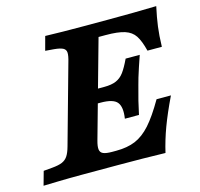

<svg xmlns="http://www.w3.org/2000/svg" viewBox="-107 -665 791 760"><g transform="rotate(-15 288.5 -285.5)"><path d="M40.7 -1.2Q10.3 -0.8 -19 0.4L-3.2 -56.5L32.4 -59.6Q59.2 -62 73.8 -68.2Q88.4 -74.4 97.2 -87.6Q106 -100.7 112.9 -125.8L202 -445.2Q209.7 -470.7 209.1 -483.6Q208.6 -496.5 197.7 -502.5Q186.7 -508.6 160.8 -511L125.4 -513.8L140.7 -570.6Q207.7 -568.5 297 -568.5H297.5H401.4Q505.4 -568.5 595.8 -571Q586.1 -526.6 581.5 -491.5Q576.8 -456.4 575.6 -409.7H516.7Q506.2 -451.6 492.1 -473Q478 -494.4 450.6 -503.2Q423.2 -512.1 372.4 -512.1H343.6L233.4 -118.1Q226.6 -94.2 228.5 -81.5Q230.3 -68.9 242 -63.9Q253.6 -58.9 278 -58.9H294.4Q340.6 -58.9 373.5 -72.7Q406.4 -86.5 436.2 -119.7Q466 -153 501.6 -214.6H560.5Q529.2 -149.4 510.8 -99.8Q492.4 -50.2 480.7 0Q388.8 -2.4 288 -2.4H142.7H137.7Q89.2 -2.4 40.7 -1.2ZM264.6 -315.3H420.3L404.1 -258.9H248.5ZM284.5 -258.9 313.6 -315.3Q345 -315.3 363.8 -323.7Q382.6 -332 395.8 -349.9Q409 -367.8 425 -401.6H482.8Q464.9 -350.1 454.7 -316.5L446.5 -287.1Q428.9 -224.8 418.3 -172.6H360.5Q367.7 -219.2 351.8 -239Q336 -258.9 284.5 -258.9Z"/></g></svg>

Font: Playfair Micro SmCond SmLight
Style: Italic
Weight: 360
Width: 4
Italic angle: -15.6°
Designer: Claus Eggers Sørensen
Foundry: Claus Eggers Sørensen
Version: Version 2.203;Glyphs 3.3 (3326)